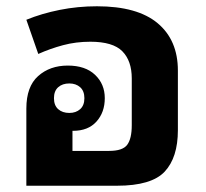

<svg xmlns="http://www.w3.org/2000/svg" viewBox="-20 -592 658 612"><path d="M547 -367V-177Q547 -90 505 -45Q463 0 353 0H64V-246Q64 -316 101.5 -349.5Q139 -383 196 -383Q252 -383 283 -353.5Q314 -324 314 -279Q314 -234 287.5 -204.5Q261 -175 213 -175H211V-111H328Q371 -111 385.5 -130.5Q400 -150 400 -193V-342Q400 -398 370 -428.5Q340 -459 268 -459Q222 -459 181 -448Q140 -437 102 -420L64 -529Q113 -549 170.5 -560.5Q228 -572 289 -572Q418 -572 482.5 -518Q547 -464 547 -367ZM201 -232Q222 -232 235.5 -244Q249 -256 249 -279Q249 -302 235.5 -314Q222 -326 201 -326Q179 -326 165.5 -314Q152 -302 152 -279Q152 -256 165.5 -244Q179 -232 201 -232Z"/></svg>

Font: Noto Sans Thai Looped
Style: Bold
Weight: 700
Designer: Sasikarn Vongin, Ben Mitchell
Foundry: The Fontpad Ltd
Version: Version 1.001; ttfautohint (v1.8.4.7-5d5b)